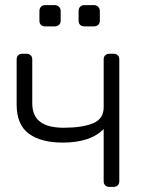

<svg xmlns="http://www.w3.org/2000/svg" viewBox="-20 -730 567 750"><path d="M407 0Q397 0 391 -6Q385 -12 385 -22V-226Q357 -198 317 -185.5Q277 -173 225 -173Q140 -173 92.5 -208Q45 -243 45 -322V-498Q45 -508 51 -514Q57 -520 67 -520H84Q94 -520 100 -514Q106 -508 106 -498V-327Q106 -278 136.5 -254.5Q167 -231 229 -231Q300 -231 342.5 -248Q385 -265 385 -311V-498Q385 -508 391 -514Q397 -520 407 -520H424Q434 -520 440 -514Q446 -508 446 -498V-22Q446 -12 440 -6Q434 0 424 0ZM309 -627Q299 -627 293 -633Q287 -639 287 -649V-687Q287 -697 293 -703.5Q299 -710 309 -710H347Q357 -710 363.5 -703.5Q370 -697 370 -687V-649Q370 -639 363.5 -633Q357 -627 347 -627ZM156 -627Q146 -627 140 -633Q134 -639 134 -649V-687Q134 -697 140 -703.5Q146 -710 156 -710H194Q204 -710 210.5 -703.5Q217 -697 217 -687V-649Q217 -639 210.5 -633Q204 -627 194 -627Z"/></svg>

Font: Rubik Light Light
Style: Regular
Weight: 300
Version: Version 2.101